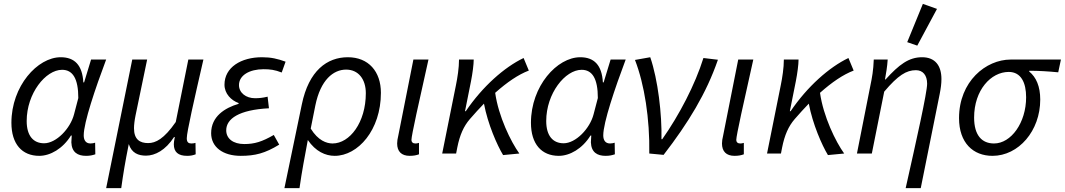

<svg xmlns="http://www.w3.org/2000/svg" viewBox="-20 -794 5507 993"><path d="M183 12C240 12 305 -25 347 -93H351C350 -79 349 -65 349 -58C351 -6 382 12 425 12C445 12 458 9 473 4L472 -56C466 -54 458 -52 448 -52C423 -52 413 -70 413 -94C413 -160 473 -337 529 -486H451L415 -368H411C406 -457 366 -498 294 -498C174 -498 39 -349 39 -159C39 -49 94 12 183 12ZM208 -53C153 -53 118 -91 118 -168C118 -311 216 -433 301 -433C356 -433 385 -388 385 -287L363 -203C344 -129 271 -53 208 -53Z M529 179H607C618 101 626 51 646 -49C661 -2 696 11 735 11C782 11 836 -17 880 -85H884C880 -64 879 -56 879 -48C879 -8 901 12 948 12C967 12 979 9 992 4L991 -55C985 -53 977 -52 970 -52C956 -52 946 -57 946 -79C946 -111 984 -277 1032 -486H954L889 -163C828 -75 785 -54 746 -54C704 -54 673 -72 673 -131C673 -147 676 -173 681 -197L741 -486H664Z M1225 12C1299 12 1351 -1 1424 -46L1396 -96C1335 -61 1297 -49 1243 -49C1186 -49 1150 -77 1150 -120C1150 -180 1216 -226 1371 -234L1364 -294C1339 -288 1321 -286 1299 -286C1252 -286 1216 -314 1216 -354C1216 -405 1271 -436 1343 -436C1377 -436 1401 -433 1437 -419L1457 -475C1416 -490 1382 -498 1335 -498C1227 -498 1141 -446 1141 -356C1141 -310 1175 -275 1214 -261V-257C1143 -236 1072 -192 1072 -105C1072 -34 1132 12 1225 12Z M1451 179H1529C1542 87 1555 23 1572 -70C1612 -11 1663 12 1711 12C1831 12 1950 -121 1950 -314C1950 -424 1886 -498 1779 -498C1672 -498 1577 -429 1541 -254ZM1700 -52C1669 -52 1625 -67 1587 -129L1611 -249C1638 -381 1704 -434 1770 -434C1834 -434 1872 -384 1872 -312C1872 -161 1789 -52 1700 -52Z M2099 12C2119 12 2134 9 2147 4V-55C2138 -52 2132 -52 2128 -52C2116 -52 2108 -58 2108 -71C2108 -93 2146 -263 2196 -486H2118L2040 -93C2036 -77 2034 -63 2034 -52C2034 -11 2056 12 2099 12Z M2267 0H2339L2345 -31C2358 -96 2378 -141 2410 -178C2435 -207 2459 -233 2483 -258C2503 -152 2551 -43 2582 8L2666 0C2622 -61 2558 -192 2541 -314C2603 -369 2660 -408 2715 -429L2688 -494C2588 -446 2476 -347 2389 -219H2385L2416 -374C2424 -415 2430 -460 2430 -486H2354C2354 -443 2346 -392 2338 -353Z M2870 12C2927 12 2992 -25 3034 -93H3038C3037 -79 3036 -65 3036 -58C3038 -6 3069 12 3112 12C3132 12 3145 9 3160 4L3159 -56C3153 -54 3145 -52 3135 -52C3110 -52 3100 -70 3100 -94C3100 -160 3160 -337 3216 -486H3138L3102 -368H3098C3093 -457 3053 -498 2981 -498C2861 -498 2726 -349 2726 -159C2726 -49 2781 12 2870 12ZM2895 -53C2840 -53 2805 -91 2805 -168C2805 -311 2903 -433 2988 -433C3043 -433 3072 -388 3072 -287L3050 -203C3031 -129 2958 -53 2895 -53Z M3338 0 3412 7C3540 -159 3633 -311 3693 -485L3618 -494C3575 -356 3493 -199 3405 -74H3401C3404 -201 3383 -382 3343 -498L3264 -484C3313 -358 3341 -179 3338 0Z M3779 12C3799 12 3814 9 3827 4V-55C3818 -52 3812 -52 3808 -52C3796 -52 3788 -58 3788 -71C3788 -93 3826 -263 3876 -486H3798L3720 -93C3716 -77 3714 -63 3714 -52C3714 -11 3736 12 3779 12Z M3947 0H4019L4025 -31C4038 -96 4058 -141 4090 -178C4115 -207 4139 -233 4163 -258C4183 -152 4231 -43 4262 8L4346 0C4302 -61 4238 -192 4221 -314C4283 -369 4340 -408 4395 -429L4368 -494C4268 -446 4156 -347 4069 -219H4065L4096 -374C4104 -415 4110 -460 4110 -486H4034C4034 -443 4026 -392 4018 -353Z M4664 179H4742L4840 -308C4846 -338 4849 -362 4849 -385C4849 -455 4816 -498 4749 -498C4680 -498 4630 -460 4560 -383H4557C4562 -411 4569 -450 4571 -486H4499C4497 -430 4490 -392 4482 -354L4412 0H4489L4553 -320C4625 -405 4668 -431 4717 -431C4753 -431 4775 -405 4775 -361C4775 -315 4720 -71 4664 179ZM4724 -558 4826 -748 4753 -774 4672 -576Z M5113 12C5248 12 5360 -117 5360 -279C5360 -347 5339 -395 5303 -424V-428C5354 -428 5401 -425 5453 -420L5467 -486H5207C5079 -486 4940 -373 4940 -183C4940 -55 5013 12 5113 12ZM5121 -52C5059 -52 5018 -93 5018 -186C5018 -328 5105 -422 5197 -422C5261 -422 5287 -366 5287 -291C5287 -159 5209 -52 5121 -52Z"/></svg>

Font: Source Sans Pro
Style: Italic
Weight: 400
Italic angle: -11°
Designer: Paul D. Hunt
Foundry: Adobe Systems Incorporated
Version: Version 3.006;hotconv 1.0.111;makeotfexe 2.5.65597